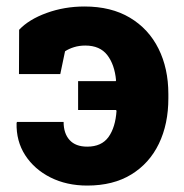

<svg xmlns="http://www.w3.org/2000/svg" viewBox="-20 -558 565 588"><path d="M247.1 10.3Q184.1 10.3 134.5 -14.6Q85 -39.6 57.1 -82.8Q29.3 -126 30.8 -181.6L32.2 -184.6H174.8Q174.8 -149.4 193.1 -129.2Q211.4 -108.9 247.1 -108.9Q291 -108.9 312.3 -138.4Q333.5 -168 336.9 -218.8L335 -221.2H219.2V-309.6H334.5L335.4 -312Q331.1 -359.9 308.6 -389.2Q286.1 -418.5 241.2 -418.5Q222.7 -418.5 206.8 -413.6Q190.9 -408.7 179.2 -400.9L164.6 -331.1H38.1L38.6 -466.8Q68.4 -498.5 122.8 -518.3Q177.2 -538.1 238.8 -538.1Q320.3 -538.1 377.7 -503.9Q435.1 -469.7 465.3 -409.2Q495.6 -348.6 495.6 -270V-256.8Q495.6 -178.2 466.6 -117.9Q437.5 -57.6 382.1 -23.7Q326.7 10.3 247.1 10.3Z"/></svg>

Font: Roboto Slab ExtraBold
Style: Regular
Weight: 800
Designer: Google
Version: Version 2.001; ttfautohint (v1.8.3)